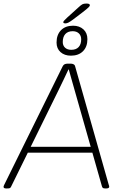

<svg xmlns="http://www.w3.org/2000/svg" viewBox="-38 -1061 671 1083"><path d="M-3 2Q-11 2 -14.5 -0.5Q-18 -3 -18 -7Q-18 -9 -17 -12Q-16 -15 -14 -19L315 -686Q318 -692 322 -695.5Q326 -699 332 -700.5Q338 -702 346 -702H357Q366 -702 371.5 -700.5Q377 -699 381 -695.5Q385 -692 386 -686L575 -20Q577 -16 577.5 -12.5Q578 -9 578 -7Q578 -3 573.5 -0.5Q569 2 561 2H557Q547 2 543 -0.5Q539 -3 537 -10L383 -552Q374 -583 366 -612Q358 -641 350 -669H348Q335 -641 321 -612Q307 -583 292 -552L24 -7Q21 -1 16.5 0.5Q12 2 1 2ZM101 -200V-233H500V-200ZM362 -747Q326 -747 303.5 -767Q281 -787 281 -821Q281 -865 306 -890.5Q331 -916 374 -916Q410 -916 432.5 -895.5Q455 -875 455 -840Q455 -797 430 -772Q405 -747 362 -747ZM364 -780Q391 -780 405.5 -795.5Q420 -811 420 -839Q420 -860 407 -872.5Q394 -885 372 -885Q345 -885 330.5 -869Q316 -853 316 -824Q316 -804 329 -792Q342 -780 364 -780ZM330 -929Q326 -929 322.5 -930.5Q319 -932 319 -936Q319 -940 324.5 -945.5Q330 -951 340 -961L403 -1018Q418 -1032 426 -1036.5Q434 -1041 449 -1041Q460 -1041 464.5 -1038.5Q469 -1036 469 -1031Q469 -1027 461 -1019Q453 -1011 427 -991L373 -950Q358 -939 348.5 -934Q339 -929 330 -929Z"/></svg>

Font: Asap Thin
Style: Italic
Weight: 250
Italic angle: -6°
Designer: Pablo Cosgaya
Foundry: Omnibus-Type
Version: Version 3.001